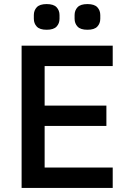

<svg xmlns="http://www.w3.org/2000/svg" viewBox="-20 -922 633 942"><path d="M86 0V-698H533V-598H199V-404H502V-304H199V-100H533V0ZM209 -776Q175 -776 160.5 -791.5Q146 -807 146 -830V-848Q146 -871 160.5 -886.5Q175 -902 209 -902Q243 -902 257.5 -886.5Q272 -871 272 -848V-830Q272 -807 257.5 -791.5Q243 -776 209 -776ZM409 -776Q375 -776 360.5 -791.5Q346 -807 346 -830V-848Q346 -871 360.5 -886.5Q375 -902 409 -902Q443 -902 457.5 -886.5Q472 -871 472 -848V-830Q472 -807 457.5 -791.5Q443 -776 409 -776Z"/></svg>

Font: IBM Plex Arabic Medium
Style: Regular
Weight: 500
Designer: Mike Abbink, Paul van der Laan, Pieter van Rosmalen, Wael Morcos, Khajak Apelian
Foundry: Bold Monday
Version: Version 1.0